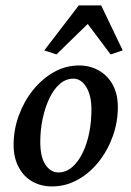

<svg xmlns="http://www.w3.org/2000/svg" viewBox="-20 -668 476 696"><path d="M168.9 7.8Q127.9 7.8 96.7 -10.3Q65.4 -28.3 47.4 -62.5Q29.3 -96.7 29.3 -142.6Q29.3 -197.3 47.9 -248.5Q66.4 -299.8 99.1 -340.8Q131.8 -381.8 174.8 -406.2Q217.8 -430.7 266.6 -430.7Q306.6 -430.7 338.9 -412.1Q371.1 -393.6 389.2 -359.9Q407.2 -326.2 407.2 -279.3Q407.2 -225.6 388.7 -173.8Q370.1 -122.1 337.4 -81.1Q304.7 -40 261.2 -16.1Q217.8 7.8 168.9 7.8ZM192.4 -43Q218.8 -43 240.7 -61.5Q262.7 -80.1 278.8 -112.3Q294.9 -144.5 303.2 -185.5Q311.5 -226.6 311.5 -270.5Q311.5 -321.3 293 -352.1Q274.4 -382.8 246.1 -382.8Q218.8 -382.8 196.8 -363.8Q174.8 -344.7 159.2 -312Q143.6 -279.3 134.8 -238.3Q126 -197.3 126 -153.3Q126 -99.6 144.5 -71.3Q163.1 -43 192.4 -43ZM424.8 -485.4 380.9 -470.7 272.5 -615.2H333L184.6 -470.7L140.6 -485.4L265.6 -648.4H346.7Z"/></svg>

Font: Crimson Pro Medium
Style: Italic
Weight: 500
Italic angle: -12°
Designer: Jacques Le Bailly
Foundry: Baron von Fonthausen
Version: Version 1.003